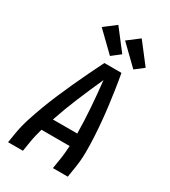

<svg xmlns="http://www.w3.org/2000/svg" viewBox="-234 -1098 1068 1209"><g transform="rotate(30 300.0 -493.5)"><path d="M27 0 39 -74Q49 -131 67 -187Q85 -243 106 -298.5Q127 -354 150.5 -409Q174 -464 199 -518.5Q224 -573 250 -627Q276 -681 303 -735H427Q437 -681 445 -627Q453 -573 460 -518.5Q467 -464 472 -409Q477 -354 480 -298.5Q483 -243 482.5 -186.5Q482 -130 473 -74L461 0H353L365 -74Q369 -98 371 -123Q373 -148 375 -173H170Q163 -148 157 -123.5Q151 -99 147 -74L135 0ZM200 -265H377Q376 -359 369 -452.5Q362 -546 352 -639Q310 -546 271 -453Q232 -360 200 -265ZM481 -791 345 -923 429 -987 543 -839ZM311 -791 175 -923 259 -987 373 -839Z"/></g></svg>

Font: Iosevka Curly SmBdExObl
Style: Regular
Weight: 600
Width: 7
Italic angle: -9°
Monospace: yes
Designer: Belleve Invis
Foundry: Belleve Invis
Version: Version 11.1.0; ttfautohint (v1.8.3)